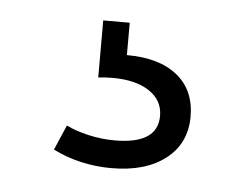

<svg xmlns="http://www.w3.org/2000/svg" viewBox="-31 -35 382 293"><g transform="rotate(5 160.0 111.5)"><path d="M262.2 134Q262.2 93.9 234.7 71.5Q207.1 49.1 157.2 49.1V-0.5H116.6V86.9Q121.9 86.3 127.5 86Q133.2 85.6 138.1 85.6Q174.1 85.6 194.9 99.5Q215.7 113.3 215.7 137.1Q215.7 180.4 150 180.4Q129.9 180.4 109.7 175.8Q89.6 171.2 75.4 164.1L58.9 202.4Q79.9 212.9 102.4 217.9Q124.8 223 148.5 223Q200.8 223 231.5 199.1Q262.2 175.3 262.2 134Z"/></g></svg>

Font: Estedad VF
Style: Regular
Weight: 100
Designer: Amin Abedi
Version: Version 7.3